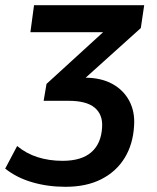

<svg xmlns="http://www.w3.org/2000/svg" viewBox="-59 -524 605 739"><path d="M193 195Q125 195 65 177.5Q5 160 -39 125L7 38Q42 67 86 81Q130 95 182 95Q255 95 293 61.5Q331 28 334 -35Q337 -83 305.5 -109.5Q274 -136 205 -136H109L120 -201L375 -434L370 -400H58L72 -504H496L483 -416L243 -200L212 -225H267Q330 -225 373.5 -201Q417 -177 439 -135Q461 -93 457 -39Q453 31 421 83.5Q389 136 331.5 165.5Q274 195 193 195Z"/></svg>

Font: Nunitoga
Style: Bold Italic
Weight: 700
Italic angle: -9°
Designer: Vernon Adams
Foundry: Vernon Adams
Version: Version 1.0